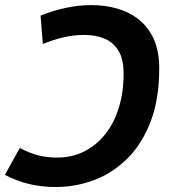

<svg xmlns="http://www.w3.org/2000/svg" viewBox="-30 -729 680 763"><path d="M191 14.2Q134.5 14.2 83.9 1.8Q33.2 -10.8 -10.5 -34.2L48.8 -141.2Q89.8 -119.2 124.4 -111Q159 -102.8 197.8 -102.8Q256 -102.8 304.1 -126.9Q352.2 -151 387.6 -195Q423 -239 442.1 -300.6Q461.2 -362.2 461.2 -436.5Q461.2 -495.2 440.2 -528.5Q419.2 -561.8 384 -576Q348.8 -590.2 305.8 -590.2Q260.2 -590.2 218.1 -579.6Q176 -569 140.2 -554.2L131.2 -667Q179 -686.2 230.5 -697.5Q282 -708.8 333 -708.8Q387.8 -708.8 436.2 -694.8Q484.8 -680.8 522.4 -650.8Q560 -620.8 581.4 -572.9Q602.8 -525 602.8 -457.5Q602.8 -336 568.9 -246.8Q535 -157.5 476.8 -99.6Q418.5 -41.8 344.9 -13.8Q271.2 14.2 191 14.2Z"/></svg>

Font: Ubuntu Sans
Style: Italic
Weight: 400
Italic angle: -13.5°
Designer: Dalton Maag Ltd
Foundry: Dalton Maag Ltd
Version: Version 1.006